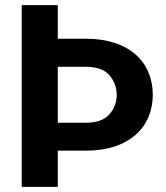

<svg xmlns="http://www.w3.org/2000/svg" viewBox="-20 -731 649 751"><path d="M64.9 0H206.1V-141.6H315.4C485.8 -141.6 577.6 -233.9 577.6 -360.4C577.6 -487.8 485.8 -579.6 315.4 -579.6H206.1V-710.9H64.9ZM315.4 -469.7C358.9 -469.7 389.6 -458.5 408.7 -436C427.2 -413.6 436.5 -388.2 436.5 -359.4C436.5 -331.5 427.2 -306.6 408.7 -284.7C389.6 -262.2 358.9 -251 315.4 -251H206.1V-469.7Z"/></svg>

Font: Vazirmatn
Style: Bold
Weight: 700
Designer: Saber Rastikerdar
Foundry: Saber Rastikerdar
Version: Version 33.003